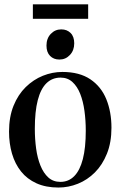

<svg xmlns="http://www.w3.org/2000/svg" viewBox="-20 -850 554 882"><path d="M21.5 -245.5Q21.5 -313 42.2 -364.2Q63 -415.5 98.2 -450Q133.5 -484.5 177 -502Q220.5 -519.5 266.5 -519.5Q345 -519.5 395 -485.8Q445 -452 468.5 -394Q492 -336 492 -263Q492 -195.5 471.2 -144Q450.5 -92.5 416 -58Q381.5 -23.5 338 -6Q294.5 11.5 248.5 11.5Q190.5 11.5 147.5 -8Q104.5 -27.5 76.8 -62.2Q49 -97 35.2 -144Q21.5 -191 21.5 -245.5ZM257.5 -14.5Q295 -14.5 321 -40.8Q347 -67 360.5 -119Q374 -171 374 -249.5Q374 -296.5 368 -340.5Q362 -384.5 348.5 -418.8Q335 -453 312.8 -473.2Q290.5 -493.5 258.5 -493.5Q220 -493.5 193.5 -467.8Q167 -442 153.5 -390Q140 -338 140 -258.5Q140 -211 146 -167.2Q152 -123.5 166 -89Q180 -54.5 202.2 -34.5Q224.5 -14.5 257.5 -14.5ZM252.5 -576.5Q226.5 -576.5 210 -593.2Q193.5 -610 193.5 -640.5Q193.5 -673.5 213.2 -694.2Q233 -715 261 -715H262Q287.5 -715 304.2 -698.5Q321 -682 321 -651Q321 -618.5 301.2 -597.5Q281.5 -576.5 253.5 -576.5ZM385 -830V-763.5H131V-830Z"/></svg>

Font: Merriweather 144pt Medium
Style: Regular
Weight: 500
Version: Version 2.100